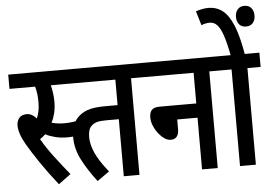

<svg xmlns="http://www.w3.org/2000/svg" viewBox="-59 -977 1526 1073"><g transform="rotate(-5 704.5 -441.0)"><path d="M287 -324Q309 -324 328 -326Q347 -328 365 -333L373 -253Q355 -248 336.5 -246Q318 -244 297 -244Q262 -244 230.5 -252Q199 -260 177 -272Q162 -258 146 -247Q175 -196 217 -141Q259 -86 298 -38L229 13Q171 -61 132 -118.5Q93 -176 63 -227Q44 -260 35.5 -286.5Q27 -313 27 -334Q27 -358 40.5 -375.5Q54 -393 84 -393Q113 -393 138 -364Q146 -382 150.5 -403.5Q155 -425 155 -455Q155 -504 144 -542H0V-622H338V-542H232Q237 -523 240.5 -498.5Q244 -474 244 -450Q244 -413 236.5 -383.5Q229 -354 218 -333Q252 -324 287 -324Z M682 -542V0H594V-320H526Q489 -320 471.5 -315Q454 -310 441 -298Q429 -287 424.5 -270.5Q420 -254 420 -235Q420 -195 440.5 -147.5Q461 -100 514 -34L446 14Q396 -51 363.5 -113.5Q331 -176 331 -241Q331 -310 367 -349Q390 -374 425.5 -386.5Q461 -399 524 -399H594V-542H300V-622H756V-542Z M744 -622H1196V-542H1121V0H1033V-290H919V-236Q919 -180 873 -180Q850 -180 826 -201.5Q802 -223 786 -254Q770 -285 770 -314Q770 -340 782 -355Q794 -370 829 -370H1033V-542H744Z M1335 -542V0H1246V-542H1184V-622H1409V-542ZM1249 -615Q1235 -690 1220.5 -733Q1206 -776 1188.5 -794.5Q1171 -813 1148 -813Q1122 -813 1100 -803L1076 -883Q1094 -889 1111.5 -892.5Q1129 -896 1147 -896Q1191 -896 1225 -870.5Q1259 -845 1284.5 -784Q1310 -723 1328 -615ZM1296 -832Q1296 -857 1309.5 -873.5Q1323 -890 1348 -890Q1373 -890 1386.5 -873.5Q1400 -857 1400 -832Q1400 -806 1386.5 -790Q1373 -774 1348 -774Q1323 -774 1309.5 -790Q1296 -806 1296 -832Z"/></g></svg>

Font: Noto Sans ExtraCondensed Medium
Style: Italic
Weight: 500
Width: 2
Italic angle: -12°
Designer: Monotype Design Team
Foundry: Monotype Imaging Inc.
Version: Version 2.013; ttfautohint (v1.8.4.7-5d5b)